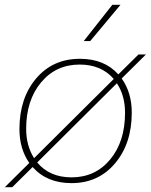

<svg xmlns="http://www.w3.org/2000/svg" viewBox="-31 -754 628 800"><path d="M471 -734 345 -583H318L437 -734ZM577 -527 476 -427Q518 -368 518 -285Q518 -156 448.5 -73.5Q379 9 267 9Q164 9 105 -58L20 26H-11L91 -75Q50 -134 50 -216Q50 -345 119.5 -427Q189 -509 302 -509Q404 -509 462 -444L546 -527ZM78 -217Q78 -147 111 -95L443 -425Q391 -485 301 -485Q202 -485 140 -410.5Q78 -336 78 -217ZM490 -284Q490 -356 456 -407L124 -77Q176 -15 267 -15Q366 -15 428 -89.5Q490 -164 490 -284Z"/></svg>

Font: Elaine Sans ExtraLight
Style: Italic
Weight: 275
Italic angle: -13°
Designer: Wei Huang
Foundry: Wei Huang
Version: Version 2.001;December 24, 2019;FontCreator 12.0.0.2547 64-b